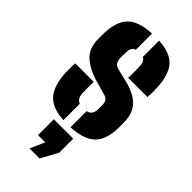

<svg xmlns="http://www.w3.org/2000/svg" viewBox="-260 -670 959 959"><g transform="rotate(45 219.0 -191.0)"><path d="M240 9.5V-104.5Q274 -111.5 274 -152V-184Q274 -199 266.8 -209.8Q259.5 -220.5 242 -225L171 -245Q103.5 -264.5 64.8 -299.8Q26 -335 26 -401V-429Q26 -520 64.8 -562.5Q103.5 -605 197 -609.5V-495Q172.5 -487.5 172 -453Q171.5 -442 171.2 -437Q171 -432 171 -414Q171 -395.5 178 -382.5Q185 -369.5 208 -364L270 -349Q340 -332.5 376 -296.8Q412 -261 412 -192V-164Q412 -76.5 372 -35.8Q332 5 240 9.5ZM269 -369Q269.5 -378 269.8 -395.2Q270 -412.5 269.8 -429.2Q269.5 -446 269 -453Q267 -486 247 -494V-609.5Q330.5 -604.5 366.2 -563.5Q402 -522.5 406 -436Q407 -419.5 406.5 -397Q406 -374.5 405 -369ZM30 -168Q29.5 -184.5 30 -206.2Q30.5 -228 31 -233H162Q160.5 -177.5 162 -152Q164 -116 190 -106V9.5Q107 4.5 70.5 -37.2Q34 -79 30 -168ZM170 229 204 152H153V40H290V139L241 229Z"/></g></svg>

Font: Big Shoulders Stencil Display Black
Style: Regular
Weight: 900
Designer: Patric King
Foundry: XO Type Co
Version: Version 1.000